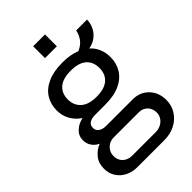

<svg xmlns="http://www.w3.org/2000/svg" viewBox="-266 -813 1088 1088"><g transform="rotate(-45 278.0 -269.0)"><path d="M157.5 182Q120.2 182 88.3 166.4Q56.4 150.8 37.4 121.7Q18.4 92.6 18.4 53.5Q18.4 9.5 42.5 -19.7Q66.6 -48.9 101.3 -63.2Q76 -74.8 62 -96.2Q47.9 -117.5 47.9 -143.7Q47.9 -179.4 73.6 -203.3Q99.3 -227.2 135.8 -234.6Q101.5 -257.2 82 -291.6Q62.5 -325.9 62.5 -367.8Q62.5 -418.2 86.5 -456.3Q110.5 -494.5 158.5 -516.2Q206.5 -538 277.1 -538Q308.9 -538 336.8 -533.3Q364.7 -528.6 387.2 -519.2Q422.2 -534.7 439.6 -559.9Q456.9 -585 461.1 -611.2H548.4Q547.5 -580.8 534.5 -554.4Q521.4 -528.1 498.1 -510.4Q474.8 -492.7 441.7 -486.5Q467.2 -463.1 479.7 -432.8Q492.3 -402.5 492.3 -367.8Q492.3 -317.9 468.8 -279.5Q445.4 -241.1 398.4 -219.1Q351.5 -197.1 280.4 -197.1H198Q171 -197.1 154.2 -186.5Q137.5 -175.9 137.5 -152.5Q137.5 -132.6 154.4 -120.6Q171.3 -108.5 198.1 -108.5H412.1Q470.1 -108.5 507.3 -69.5Q544.4 -30.6 544.4 28.5Q544.4 71.7 522.7 106.5Q501.1 141.4 462.5 161.7Q423.9 182 373 182ZM182.7 115.1H371.5Q395.1 115.1 414 105.4Q432.9 95.7 444.1 78.9Q455.4 62.1 455.4 42Q455.4 7.7 435 -12.2Q414.6 -32.1 385.1 -32.1H182.7Q151.3 -32.1 129.4 -10.7Q107.4 10.7 107.4 42Q107.4 75.1 129.1 95.1Q150.8 115.1 182.7 115.1ZM277.7 -263.3Q341.7 -263.3 373 -291.3Q404.4 -319.2 404.4 -367.8Q404.4 -416.4 373 -444.1Q341.7 -471.8 277.7 -471.8Q214.1 -471.8 182.6 -444.1Q151 -416.4 151 -367.8Q151 -321.1 182.6 -292.2Q214.1 -263.3 277.7 -263.3ZM225.5 -625.1V-720H320.3V-625.1Z"/></g></svg>

Font: Archivo Variable SemiBold
Style: Regular
Weight: 600
Designer: Hector Gatti
Foundry: Omnibus-Type
Version: Version 2.001